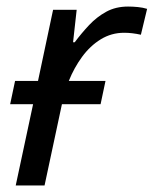

<svg xmlns="http://www.w3.org/2000/svg" viewBox="-20 -566 469 586"><path d="M28 0 81 -248H11L26 -319H96L142 -536H214L203 -437H208Q229 -465 252 -489.5Q275 -514 304 -530Q333 -546 371 -546Q385 -546 400.5 -544.5Q416 -543 429 -539L410 -460Q383 -466 359 -466Q320 -466 287.5 -446Q255 -426 230.5 -392.5Q206 -359 190 -319H302L287 -248H169L116 0Z"/></svg>

Font: Noto Sans IKEA
Style: Italic
Weight: 400
Italic angle: -12°
Designer: Monotype Design Team
Foundry: Monotype Imaging Inc.
Version: Version 2.001